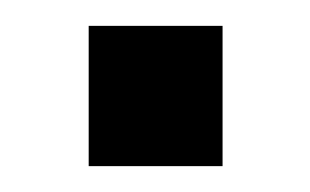

<svg xmlns="http://www.w3.org/2000/svg" viewBox="-20 -346 237 147"><path d="M47.9 -326.2H150.4V-218.8H47.9Z"/></svg>

Font: Dinish Expanded
Style: Regular
Weight: 400
Width: 7
Designer: Charles Nix
Foundry: Playbeing
Version: Version 2.005; ttfautohint (v1.8.3)